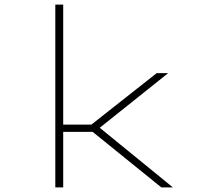

<svg xmlns="http://www.w3.org/2000/svg" viewBox="-20 -820 890 840"><path d="M686 0 385.5 -243H256.5V0H222V-800H256.5V-275H380L665.5 -500H715.5L416.5 -261L736.5 0Z"/></svg>

Font: League Mono Wide Thin
Style: Regular
Weight: 100
Width: 8
Designer: Tyler Finck
Foundry: The League of Moveable Type / Tyler Finck
Version: Version 2.210